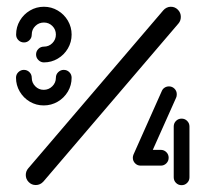

<svg xmlns="http://www.w3.org/2000/svg" viewBox="-20 -539 603 560"><path d="M165.9 -335.2Q175.6 -335.2 182.2 -328.5Q188.9 -321.9 188.9 -312.2Q188.9 -290.4 178 -271.9Q167 -253.3 148.3 -242.4Q129.6 -231.5 107.4 -231.5Q85.6 -231.5 67 -242.4Q48.5 -253.3 37.6 -271.9Q26.7 -290.4 26.7 -312.2Q26.7 -321.9 33.5 -328.5Q40.4 -335.2 49.6 -335.2Q59.3 -335.2 65.9 -328.5Q72.6 -321.9 72.6 -312.2Q72.6 -297.8 82.8 -287.4Q93 -277 107.4 -277Q122.2 -277 132.6 -287.4Q143 -297.8 143 -312.2Q143 -321.9 149.8 -328.5Q156.7 -335.2 165.9 -335.2ZM50 -415.2Q40.4 -415.2 33.7 -421.9Q27 -428.5 27 -438.1Q27 -460.4 38 -478.9Q48.9 -497.4 67.4 -508.3Q85.9 -519.3 108.1 -519.3Q130 -519.3 148.5 -508.3Q167 -497.4 178 -478.7Q188.9 -460 188.9 -438.1Q188.9 -416.3 178 -397.6Q167 -378.9 148.5 -368Q130 -357 108.1 -357Q98.9 -357 92 -363.9Q85.2 -370.7 85.2 -380Q85.2 -389.6 91.9 -396.3Q98.5 -403 108.1 -403Q122.6 -403 132.8 -413.3Q143 -423.7 143 -438.1Q143 -453 132.8 -463.1Q122.6 -473.3 108.1 -473.3Q93.3 -473.3 83 -463.1Q72.6 -453 72.6 -438.1Q72.6 -428.5 65.9 -421.9Q59.3 -415.2 50 -415.2ZM478.1 -519.3Q490.4 -519.3 498.9 -510.6Q507.4 -501.9 507.4 -490Q507.4 -478.5 500.7 -470.7L106.7 -9.6Q97.4 0.7 84.4 0.7Q72.2 0.7 63.7 -8Q55.2 -16.7 55.2 -28.5Q55.2 -39.6 62.2 -47.8L456.3 -508.9Q460.4 -513.7 466.1 -516.5Q471.9 -519.3 478.1 -519.3ZM471.9 -78.9Q471.9 -69.3 465.2 -62.6Q458.5 -55.9 448.9 -55.9H391.1V-101.9H448.9Q458.5 -101.9 465.2 -95.2Q471.9 -88.5 471.9 -78.9ZM509.6 -193Q519.3 -193 525.9 -186.3Q532.6 -179.6 532.6 -170V-21.9Q532.6 -12.2 525.9 -5.6Q519.3 1.1 509.6 1.1Q500 1.1 493.3 -5.6Q486.7 -12.2 486.7 -21.9V-170Q486.7 -179.6 493.3 -186.3Q500 -193 509.6 -193ZM390.4 -55.9Q380.7 -55.9 374.1 -62.6Q367.4 -69.3 367.4 -78.9Q367.4 -83.3 369.3 -88.1L452.2 -274.1Q454.8 -280 460.4 -283.5Q465.9 -287 473 -287Q482.2 -287 488.9 -280.4Q495.6 -273.7 495.6 -264.1Q495.6 -257.8 493.7 -254.1L411.1 -69.3Q408.5 -63.3 403 -59.6Q397.4 -55.9 390.4 -55.9Z"/></svg>

Font: 26F Galaxy Hebrew
Style: Bold
Weight: 700
Designer: C₂₉H₂₅N₃O₅
Version: Version 1.000